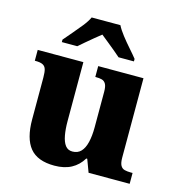

<svg xmlns="http://www.w3.org/2000/svg" viewBox="-113 -865 907 975"><g transform="rotate(15 340.0 -378.0)"><path d="M260 10Q171 10 131 -39Q91 -88 91 -188V-407Q91 -436 86.5 -451Q82 -466 69 -472.5Q56 -479 31 -479H27V-536H267V-226Q267 -184 273 -151.5Q279 -119 292.5 -101Q306 -83 330 -83Q358 -83 375 -101Q392 -119 400 -152.5Q408 -186 408 -231V-418Q408 -446 400.5 -459Q393 -472 380 -475.5Q367 -479 349 -479H345V-536H583V-119Q583 -91 590.5 -77.5Q598 -64 612 -60.5Q626 -57 644 -57H654V0H438L413 -67H408Q385 -29 348.5 -9.5Q312 10 260 10ZM135 -619Q151 -638 173.5 -664Q196 -690 217.5 -717Q239 -744 249 -766H400Q411 -744 432 -717Q453 -690 476 -664Q499 -638 514 -619V-606H433Q421 -617 401 -633.5Q381 -650 360 -667Q339 -684 324 -696Q309 -684 288 -667Q267 -650 248 -633.5Q229 -617 216 -606H135Z"/></g></svg>

Font: Noto Serif Khmer ExtraBold
Style: Regular
Weight: 800
Version: Version 2.003